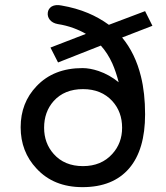

<svg xmlns="http://www.w3.org/2000/svg" viewBox="-20 -730 665 767"><path d="M311.5 -374Q384.8 -374 428.7 -326.2Q467.8 -283.2 467.8 -219.7Q467.8 -158.2 428.7 -115.2Q384.8 -66.4 311.5 -66.4Q237.3 -66.4 194.3 -115.2Q156.2 -158.2 156.2 -219.7Q156.2 -283.2 194.3 -326.2Q237.3 -374 311.5 -374ZM559.6 -685.5 415 -630.9Q376 -659.2 332 -677.7Q283.2 -698.2 225.6 -708Q202.1 -712.9 186.5 -704.1Q172.9 -695.3 170.9 -679.7Q168.9 -664.1 178.7 -651.4Q189.5 -637.7 210.9 -633.8Q243.2 -628.9 272.5 -618.2Q299.8 -608.4 323.2 -594.7L181.6 -540L211.9 -480.5L382.8 -547.9Q410.2 -517.6 428.7 -476.6Q443.4 -443.4 454.1 -401.4Q417 -431.6 374 -446.3Q338.9 -458 309.6 -458Q194.3 -458 126 -385.7Q62.5 -319.3 62.5 -221.7Q62.5 -124 126 -56.6Q194.3 17.6 309.6 17.6Q431.6 17.6 496.1 -57.6Q559.6 -131.8 559.6 -273.4Q559.6 -358.4 543 -424.8Q520.5 -516.6 467.8 -580.1L588.9 -627Z"/></svg>

Font: Gungsuh
Style: Regular
Weight: 400
Version: Version 2.21